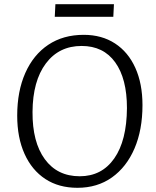

<svg xmlns="http://www.w3.org/2000/svg" viewBox="-20 -881 744 915"><path d="M62 -330Q62 -446 100.5 -533Q139 -620 210 -667.5Q281 -715 379 -715Q465 -715 528 -674Q591 -633 625 -557.5Q659 -482 659 -380Q659 -262 621 -173.5Q583 -85 513.5 -35.5Q444 14 349 14Q260 14 196 -28Q132 -70 97 -147.5Q62 -225 62 -330ZM135 -348Q134 -204 193.5 -122.5Q253 -41 360 -41Q465 -41 524.5 -126Q584 -211 585 -366Q585 -506 529 -584Q473 -662 369 -662Q261 -662 198.5 -578.5Q136 -495 135 -348ZM244 -861H523L520 -801H241Z"/></svg>

Font: Literata 12pt Light
Style: Italic
Weight: 300
Italic angle: -2°
Designer: Latin by Veronika Burian and Jose Scaglione. Greek by Irene Vlachou. Cyrillic by Vera Evstafieva
Foundry: TypeTogether
Version: Version 3.002